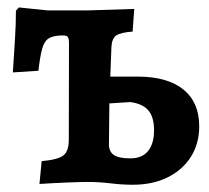

<svg xmlns="http://www.w3.org/2000/svg" viewBox="-20 -489 562 516"><path d="M336.8 7.5Q307.7 7.5 277 3.7Q246.3 0 216 0Q195.8 0 160.2 1.5Q124.6 2.9 86 5.4L92 -55.9Q136 -59.9 150.4 -71.4Q164.9 -82.8 164.9 -113.3L165.4 -372.5Q165.4 -385.7 162.2 -389.7Q159 -393.8 149.1 -393.8Q125 -393.8 112.3 -386.7Q99.6 -379.6 93.7 -359.3Q87.8 -338.9 83.2 -298.8L14.5 -294.4Q16.5 -322.4 17.8 -344.9Q19 -367.4 20.4 -386.5Q21.7 -405.7 22.2 -423.4Q22.8 -441.2 22.8 -460.2L30.6 -469L108.2 -461H214.8L340.8 -465L336.4 -404.2Q303.6 -401.6 292.2 -393.6Q280.9 -385.6 279.5 -363.5L276.4 -283.1H350.5Q429.9 -283.1 472.7 -248.6Q515.4 -214 515.4 -149.6Q515.4 -103.1 493.2 -67.8Q470.9 -32.5 430.8 -12.5Q390.7 7.5 336.8 7.5ZM330.3 -63.4Q361.8 -63.4 377.9 -83.1Q394 -102.8 394 -139Q394 -174.2 378.7 -192.3Q363.4 -210.4 329.7 -214.7L273.9 -211.1L272.8 -102.1Q272.3 -82.1 285.8 -72.7Q299.3 -63.4 330.3 -63.4Z"/></svg>

Font: Alegreya
Style: Regular
Weight: 400
Designer: Juan Pablo del Peral
Foundry: Huerta Tipografica
Version: Version 2.009